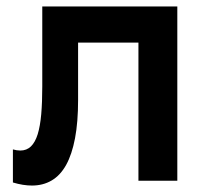

<svg xmlns="http://www.w3.org/2000/svg" viewBox="-20 -560 640 595"><path d="M20 -97Q32 -93.5 43 -93.5Q62.5 -93.5 75.8 -106.2Q89 -119 96.8 -144Q104.5 -169 107.8 -206.2Q111 -243.5 111 -292V-540H529.5V0H409V-428H222V-250Q222 -181.5 212.5 -131.5Q203 -81.5 185 -49Q167 -16.5 140.2 -0.8Q113.5 15 79 15Q51.5 15 20 5.5Z"/></svg>

Font: Vela Sans Bd
Style: Bold
Weight: 700
Designer: Principal design: Mikhail Sharanda - project Manrope.
Design modification: Ravid Balaliev
Foundry: Mikhail Sharanda
Version: Version 1.001